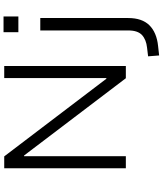

<svg xmlns="http://www.w3.org/2000/svg" viewBox="65 -814 942 1113"><g transform="rotate(-90 536.5 -258.0)"><path d="M117 0V-705H186L636 -113H640V-705H710V0H639L191 -590H187V0ZM906 -623V-709H997V-623ZM771 193 766 129 816 123Q863 118 889.5 93.5Q916 69 916 14V-496H988V13Q988 54 977.5 84.5Q967 115 946.5 136Q926 157 895.5 170Q865 183 825 187Z"/></g></svg>

Font: Nunito Sans 6pt Light
Style: Regular
Weight: 300
Version: Version 3.101;gftools[0.9.27]